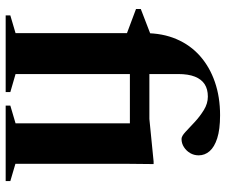

<svg xmlns="http://www.w3.org/2000/svg" viewBox="-78 -698 777 660"><g transform="rotate(90 310.0 -368.5)"><path d="M432 -427H119.5L101 -414.5L11.5 -448V-464.5L107.5 -501.5L161.5 -494H389.5L535.5 -508.5H544.5L543.5 -408.5V-33.5L603 -16V0H343.5V-16L404.5 -34V-453ZM235 -34 297 -16V0H33.5V-16L94.5 -34V-479.5Q94.5 -539.5 115 -587.2Q135.5 -635 173.2 -668.2Q211 -701.5 262.5 -719.2Q314 -737 376.5 -737Q425.5 -737 455.8 -727.2Q486 -717.5 500.2 -701Q514.5 -684.5 514.5 -663.5Q514.5 -647.5 506.8 -634.2Q499 -621 486.2 -612.8Q473.5 -604.5 458 -604.5Q448.5 -604.5 433.8 -618.2Q419 -632 400 -649.8Q381 -667.5 358.8 -681.2Q336.5 -695 312.5 -695Q287 -695 270 -684Q253 -673 244 -650.5Q235 -628 235 -592.5Z"/></g></svg>

Font: Newsreader 60pt SemiBold
Style: Regular
Weight: 600
Designer: Hugues Gentile
Foundry: Production Type
Version: Version 1.003